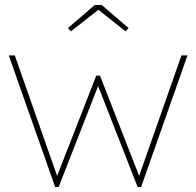

<svg xmlns="http://www.w3.org/2000/svg" viewBox="-20 -746 783 766"><path d="M200 0 15 -525H39L215 -24H200L364 -444H379L543 -24H528L704 -525H728L543 0H529L364 -422H379L214 0ZM263 -621 251 -634 358 -726H386L493 -634L481 -621L365 -713H380Z"/></svg>

Font: Lexend Deca Thin
Style: Regular
Weight: 250
Designer: Bonnie Shaver-Troup, Thomas Jockin
Foundry: Lexend
Version: Version 1.007